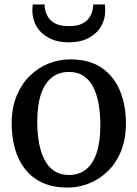

<svg xmlns="http://www.w3.org/2000/svg" viewBox="-20 -839 623 870"><path d="M32.9 -279.3Q32.9 -349.6 54.9 -403.7Q77 -457.8 114.7 -494.8Q152.4 -531.9 199.6 -550.9Q246.8 -570 297.3 -570Q384.9 -570 440.9 -531.6Q496.8 -493.2 523.7 -427.5Q550.6 -361.8 550.6 -279.7Q550.6 -209.1 528.6 -154.8Q506.5 -100.5 468.8 -63.6Q431.1 -26.7 383.8 -7.9Q336.6 11 286.1 11Q220.5 11 172.6 -11Q124.7 -33.1 93.8 -72.5Q62.9 -111.9 47.9 -164.8Q32.9 -217.7 32.9 -279.3ZM292.5 -46Q337.7 -46 369.4 -71Q401.1 -96 417.9 -146.3Q434.7 -196.6 434.7 -272Q434.7 -323.5 426.9 -367.5Q419.2 -411.5 402.5 -444.2Q385.9 -476.8 358.8 -494.9Q331.6 -513 292.5 -513Q247.2 -513 215 -488Q182.9 -463 165.8 -412.9Q148.8 -362.9 148.8 -287Q148.8 -235 156.9 -191Q165 -147 182 -114.4Q199.1 -81.8 226.4 -63.9Q253.8 -46 292.5 -46ZM292.3 -647.1Q240.5 -647.1 203.4 -666.2Q166.2 -685.3 146.4 -718Q126.6 -750.7 126.6 -791.1Q126.6 -797.6 127 -805.4Q127.4 -813.1 128.6 -818.7H182.1Q182.1 -815.6 182.3 -811.3Q182.6 -807 183.1 -801.9Q186.1 -783 196.4 -764.2Q206.8 -745.4 229.6 -733Q252.4 -720.6 292.3 -720.6Q332 -720.6 354.7 -733Q377.5 -745.4 387.9 -764.1Q398.3 -782.9 401 -801.7Q402 -806.9 402.2 -811.2Q402.3 -815.6 402.2 -818.7H455.2Q455.9 -813.1 456.4 -805.4Q456.9 -797.8 456.9 -791.3Q456.9 -750.8 437 -718.1Q417.1 -685.3 380.2 -666.2Q343.3 -647.1 292.3 -647.1Z"/></svg>

Font: Merriweather Light
Style: Regular
Weight: 300
Designer: Eben Sorkin
Foundry: Eben Sorkin
Version: Version 2.100